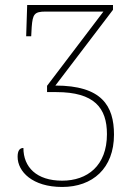

<svg xmlns="http://www.w3.org/2000/svg" viewBox="-20 -734 549 763"><path d="M227 9C348 9 433 -65 433 -199C433 -314 384 -394 200 -394L429 -695V-714H88L84 -590H104L106 -627C110 -677 116 -688 161 -688H391L167 -393V-368H204C355 -368 405 -305 405 -201C405 -75 327 -16 227 -16C125 -16 73 -70 73 -146C58 -146 50 -135 50 -111C50 -52 109 9 227 9Z"/></svg>

Font: Noto Serif SemiCondensed Thin
Style: Regular
Weight: 100
Width: 4
Designer: Monotype Design Team
Foundry: Monotype Imaging Inc.
Version: Version 2.015